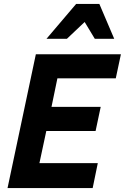

<svg xmlns="http://www.w3.org/2000/svg" viewBox="-20 -950 631 970"><path d="M18.1 0 161.1 -675.8H590.8L564.9 -554.2H270L240.2 -410.2H488.8L462.9 -288.1H213.9L179.2 -126H474.1L448.2 0ZM459 -753.9 407.7 -838.9 317.9 -753.9H214.8L364.7 -930.2H481.9L557.1 -753.9Z"/></svg>

Font: Clear Sans
Style: Bold Italic
Weight: 700
Italic angle: -12°
Foundry: Intel Corporation
Version: Version 1.00